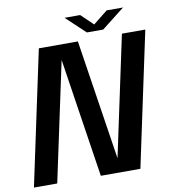

<svg xmlns="http://www.w3.org/2000/svg" viewBox="-94 -958 937 1039"><g transform="rotate(-10 375.0 -438.0)"><path d="M136 0H8L165 -737.5H379.5L481 -78L621.5 -737.5H750L593 0H375.5L275.5 -654ZM330.5 -876H416.5L482.5 -812.5L562 -876H652L525.5 -777H436Z"/></g></svg>

Font: Epilogue SemiBold
Style: Italic
Weight: 600
Italic angle: -12°
Designer: Tyler Finck
Foundry: Etcetera Type Co
Version: Version 2.111; ttfautohint (v1.8.3)